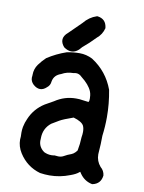

<svg xmlns="http://www.w3.org/2000/svg" viewBox="-87 -818 674 898"><g transform="rotate(10 250.0 -368.5)"><path d="M209.5 -573.7Q192.9 -573.7 174.3 -586.9Q159.7 -603.5 159.7 -620.1Q159.7 -639.6 181.2 -657.2Q209.5 -685.1 238.3 -713.4Q264.2 -745.1 299.3 -756.3L300.8 -756.8H302.7Q322.8 -754.4 334.5 -742.7Q346.2 -731 348.6 -708.5Q340.8 -677.2 315.9 -657.2Q287.6 -627.4 256.8 -602.1Q235.4 -573.7 209.5 -573.7ZM311.5 -557.6Q385.3 -510.3 415.5 -427.7Q427.7 -363.8 427.7 -299.8Q427.7 -255.4 421.9 -210.4Q421.9 -171.4 418.5 -130.4Q418 -126 418 -121.6Q418 -89.8 439 -65.4Q456.5 -50.8 459 -28.3Q454.6 12.2 415.5 20.5H414.1H412.6Q376 12.7 354.5 -18.6Q352.1 -23.4 350.1 -25.4L349.1 -26.4Q348.1 -26.4 346.2 -24.4Q333 -12.7 306.6 -3.4Q259.3 15.1 210 15.1Q188 15.1 165 11.7Q100.6 -6.8 64.5 -64Q45.9 -93.3 45.9 -126.5Q45.9 -133.3 46.9 -140.6Q46.4 -148.4 46.4 -160.2Q46.4 -171.9 48.8 -186.5Q53.2 -208.5 62 -227.1Q83.5 -277.8 130.9 -307.6Q150.4 -318.4 170.9 -330.1Q216.8 -360.8 270.5 -360.8Q277.8 -360.8 286.1 -360.4Q309.6 -357.4 319.1 -356.2Q328.6 -355 329.6 -355Q332 -355 333.5 -362.3Q334 -366.2 334 -372.1Q334 -377.9 333 -387Q332 -396 328.1 -405.8Q315.9 -435.1 277.8 -464.8Q265.6 -477.5 250.5 -477.5Q244.6 -477.5 237.3 -475.6H236.3Q207 -475.6 182.1 -461.4Q166.5 -456.1 157.2 -446.8Q146.5 -436 143.6 -418.9Q142.1 -400.4 127.9 -389.6Q112.8 -375 96.7 -375Q80.1 -375 64 -389.6Q49.8 -403.3 49.8 -420.9Q49.8 -426.3 50.8 -431.6Q50.8 -432.6 50.8 -434.1Q50.8 -462.4 66.9 -484.9Q81.5 -504.9 99.6 -522Q142.1 -549.8 189.5 -565.9Q219.7 -572.3 251 -572.3Q282.2 -572.3 311.5 -557.6ZM329.6 -212.4Q329.6 -229.5 324.2 -241.2Q314.9 -259.3 274.9 -271Q227.5 -254.4 211.2 -244.9Q194.8 -235.4 176.3 -224.1Q140.6 -195.8 140.6 -148.9Q140.6 -147.9 140.6 -146.5V-146Q140.1 -142.1 140.1 -138.2Q140.1 -107.4 167 -87.9Q184.1 -79.6 202.1 -79.6Q209.5 -79.6 217.8 -81.1Q228 -79.6 235.4 -79.6Q249.5 -79.6 259.3 -85Q276.9 -95.2 294.4 -101.1Q303.2 -104.5 311.5 -112.8L319.8 -122.6Q326.2 -154.3 327.1 -186.5Q329.6 -200.7 329.6 -212.4Z"/></g></svg>

Font: Bakudai
Style: Bold
Weight: 700
Version: Version 1.48